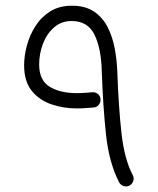

<svg xmlns="http://www.w3.org/2000/svg" viewBox="-20 -633 559 680"><path d="M234.9 -612.8Q281.7 -612.8 312.5 -592.3Q343.3 -571.8 360.8 -537.6Q378.4 -503.4 386.2 -461.9Q394 -420.4 395.5 -377.9Q399.9 -254.4 410.2 -161.9Q420.4 -69.3 450.2 -12.7Q455.6 -2.9 451.9 8.1Q448.2 19 438.5 24.4Q428.7 29.3 418 25.9Q407.2 22.5 401.9 12.7Q366.2 -56.6 355.5 -155.8Q344.7 -254.9 340.3 -384.8Q337.9 -463.4 314.2 -511Q290.5 -558.6 233.4 -558.6Q197.3 -558.6 171.4 -535.9Q145.5 -513.2 132.1 -478Q118.7 -442.9 118.7 -404.8Q118.7 -348.6 155.8 -325.9Q192.9 -303.2 251 -303.2Q267.6 -303.2 284.2 -304.4Q300.8 -305.7 305.7 -306.2Q316.9 -307.6 325.9 -300.8Q335 -293.9 335.9 -282.7Q337.4 -272 330.6 -262.7Q323.7 -253.4 312.5 -252.4Q305.2 -252 287.8 -250.5Q270.5 -249 251 -249Q205.1 -249 162.4 -263.4Q119.6 -277.8 92.5 -311.3Q65.4 -344.7 65.4 -401.9Q65.4 -435.5 75.4 -472.4Q85.4 -509.3 106 -541.3Q126.5 -573.2 158.4 -593Q190.4 -612.8 234.9 -612.8Z"/></svg>

Font: Mikhak Light
Style: Regular
Weight: 300
Designer: Amin Abedi
Version: Version 3.3